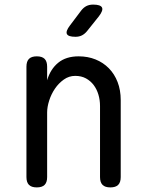

<svg xmlns="http://www.w3.org/2000/svg" viewBox="-20 -805 640 835"><path d="M185 -316V-35Q185 -12 174 -1Q163 10 140 10Q117 10 106 -1Q95 -12 95 -35V-515Q95 -538 106 -549Q117 -560 140 -560Q163 -560 174 -549Q185 -538 185 -515V-456Q199 -504 233 -532Q267 -560 322 -560Q362 -560 395.5 -546.5Q429 -533 453.5 -508Q478 -483 491.5 -448Q505 -413 505 -370V-35Q505 -12 494 -1Q483 10 460 10Q437 10 426 -1Q415 -12 415 -35V-344Q415 -370 408 -393.5Q401 -417 387.5 -435Q374 -453 354 -464Q334 -475 307 -475Q280 -475 257.5 -459Q235 -443 219 -419.5Q203 -396 194 -368Q185 -340 185 -316ZM308 -645Q277 -645 271 -657Q265 -669 284 -694L333 -759Q343 -772 355.5 -778.5Q368 -785 385 -785Q417 -785 423.5 -772.5Q430 -760 410 -734L358 -669Q348 -657 336 -651Q324 -645 308 -645Z"/></svg>

Font: Maple Mono NF CN
Style: Regular
Weight: 400
Monospace: yes
Designer: subframe7536
Version: Version 7.000